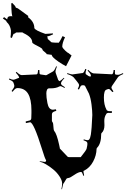

<svg xmlns="http://www.w3.org/2000/svg" viewBox="-86 -1284 907 1360"><path d="M244.6 -900.4Q244.6 -905.3 229.7 -916.5Q214.8 -927.7 214.8 -932.6Q214.8 -939.9 196.5 -949.7Q178.2 -959.5 160.2 -968.8Q142.1 -978 142.1 -985.4Q142.1 -1021 78.6 -1050.3Q78.6 -1053.7 68.4 -1054.7L27.3 -1053.7Q21.5 -1045.4 13.2 -1045.4Q8.3 -1045.4 -2 -1015.1L-11.7 -1019Q-8.3 -1040.5 -8.3 -1066.9Q-13.7 -1105.5 -37.1 -1126.5Q-42 -1132.3 -42 -1136.2L-65.9 -1153.3L-57.1 -1162.6L-34.7 -1146.5Q-34.7 -1169.4 -12.2 -1169.4L2.9 -1168.9Q-4.4 -1168.9 -6.3 -1259.3L0 -1263.7Q24.9 -1240.2 24.9 -1232.4Q24.9 -1229.5 40.5 -1224.6L115.2 -1170.4H113.8L113.3 -1161.6Q157.2 -1129.4 157.2 -1085.4Q162.1 -1069.3 235.4 -1043.9Q240.7 -1044.9 288.6 -1047.4L290 -1041Q263.7 -1027.8 247.6 -1025.4Q251.5 -1021.5 252.4 -1007.8L273.9 -988.8Q270 -981.4 330.1 -981.4Q330.6 -981.4 337.9 -992.7Q345.2 -1003.9 356.9 -1028.3L374.5 -1020Q355 -979.5 355 -953.1Q357.9 -942.4 376.2 -925.3Q394.5 -908.2 398.9 -908.2L420.9 -891.1L381.8 -814.9L356.4 -829.1Q331.1 -843.8 305.7 -864Q280.3 -884.3 280.3 -895.5ZM652.8 -426.8 653.8 -397Q653.8 -359.4 632.8 -340.8Q630.9 -336.9 630.9 -335.9Q630.9 -267.1 602.1 -237.8Q598.1 -232.4 598.1 -230Q597.2 -183.1 573.5 -139.2Q549.8 -95.2 509.8 -75.2Q504.9 -75.2 504.9 -69.1Q504.9 -63 509.8 -41L504.9 -38.1Q498.5 -55.7 495.4 -60.8Q492.2 -65.9 487.8 -65.9Q470.2 -65.9 440.2 -45.2Q410.2 -24.4 400.4 -23.7Q390.6 -22.9 384.8 -18.1L367.2 11.2Q361.3 17.1 360.1 23.9Q358.9 30.8 357.9 34.7Q353.5 51.8 353 56.2H349.1Q354 33.7 354 13.9Q354 -5.9 335.7 -34.2Q317.4 -62.5 291 -84Q235.4 -129.4 194.8 -139.2L195.8 -142.1Q224.1 -137.2 229.5 -137.2Q234.9 -137.2 237.3 -139.2Q240.7 -141.6 240.7 -148.9Q232.9 -157.7 211.9 -226.6Q152.3 -418 127 -418Q123.5 -418 97.2 -412.1L96.2 -423.8Q125.5 -431.2 126 -431.2Q135.7 -435.5 135.7 -448.2L136.7 -483.9V-502Q136.7 -581.5 112.3 -621.1Q88.9 -659.2 39.1 -660.2Q30.3 -660.2 23.2 -655.5Q16.1 -650.9 2.9 -633.8L-3.9 -639.2Q15.1 -664.1 15.1 -672.9V-680.2L10.7 -694.8Q8.3 -702.6 2.4 -707.8Q-3.4 -712.9 -22.9 -721.2L-20 -728Q-0.5 -719.2 7.6 -719.2Q15.6 -719.2 31 -726.1Q46.4 -732.9 48.8 -732.9L49.8 -731.9Q49.8 -745.1 25.9 -769L30.8 -774.9Q54.7 -752 67.9 -752L167 -756.8Q173.3 -756.8 175.8 -757.8Q182.1 -760.7 184.1 -788.1H192.9Q192.9 -761.2 196.5 -758.8Q200.2 -756.3 207 -755.9L239.7 -751Q241.2 -751 245.1 -752.9L286.1 -775.9Q299.3 -781.2 312 -814.9L316.9 -812Q307.1 -786.1 307.1 -779.1Q307.1 -772 309.1 -766.1L326.2 -717.8Q329.1 -717.8 332 -709Q341.8 -709 365.7 -732.9L370.1 -730Q346.2 -705.1 346.2 -694.8V-691.9Q346.2 -685.5 354 -679.4Q361.8 -673.3 374 -666L371.1 -661.1Q347.7 -673.8 343.3 -673.8Q338.9 -673.8 335 -671.9Q312 -658.2 272.9 -658.2H261.7Q251.5 -658.2 246.8 -647.5Q242.2 -636.7 242.2 -622.8Q242.2 -608.9 243.9 -591.8Q245.6 -574.7 250 -553.7Q258.8 -506.8 289.1 -506.8Q294.9 -506.8 310.1 -509.8L313 -499Q293 -493.7 287.4 -488Q281.7 -482.4 281.7 -473.1V-428.2Q281.7 -424.3 286.6 -417.7Q291.5 -411.1 292.2 -387.9Q293 -364.7 297.9 -356.9Q315.9 -336.9 333 -257.8Q338.9 -231 337.9 -231.9L394 -172.9Q397.9 -170.9 401.9 -170.9H485.8Q524.9 -219.7 527.3 -230Q533.2 -254.4 533.2 -265.1Q533.2 -275.9 528.1 -279.8Q522.9 -283.7 504.9 -291L507.8 -296.9Q523.4 -291 535.2 -291Q546.9 -291 552.7 -310.3Q558.6 -329.6 560.3 -354.2Q562 -378.9 563 -381.8L567.9 -469.2Q567.9 -498 562.3 -543.5Q556.6 -588.9 543.9 -621.1L517.1 -673.8Q512.7 -680.2 506.8 -680.2H499Q489.7 -680.2 484.6 -672.4Q479.5 -664.6 473.1 -649.9L464.8 -653.8Q474.1 -672.9 474.1 -679.2Q474.1 -685.5 471.4 -690.2Q468.8 -694.8 463.6 -701.4Q458.5 -708 454.1 -713.6Q449.7 -719.2 443.4 -726.6L435.1 -736.8Q419.9 -750.5 389.2 -759.8L391.1 -766.1Q417.5 -756.8 426.8 -756.8L494.1 -766.1H497.1Q508.3 -766.1 518.1 -795.9L525.9 -793Q520 -774.9 520 -766.4Q520 -757.8 525.9 -755.9Q543.5 -742.2 550.8 -742.2Q558.1 -742.2 558.1 -744.1Q558.1 -753.4 553.7 -760.7Q549.3 -768.1 534.2 -784.2L539.1 -789.1Q561.5 -766.1 577.1 -764.2L706.1 -757.8Q716.3 -757.8 718.8 -788.1H728V-771Q728 -758.3 731 -756.8Q733.9 -755.4 737.8 -754.9H739.7Q742.2 -753.9 751.2 -753.9Q760.3 -753.9 785.2 -766.1L787.1 -759.8Q754.4 -746.1 748 -734.9L707 -674.8Q703.1 -667 703.1 -662.4Q703.1 -657.7 717.8 -636.2L710 -631.8Q691.4 -653.8 685.1 -653.8Q678.7 -653.8 668 -648.9Q649.9 -644 649.9 -592.8Q649.9 -541.5 668 -507.8Q669.4 -500.5 682.1 -497.1L707 -496.1L706.1 -483.9Q689.9 -484.9 681.6 -484.4Q668.5 -483.4 666 -475.1Q652.8 -456.1 652.8 -426.8Z"/></svg>

Font: Eater
Style: Regular
Weight: 400
Version: Version 001.002